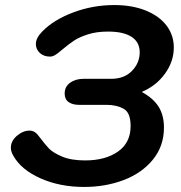

<svg xmlns="http://www.w3.org/2000/svg" viewBox="-20 -730 715 760"><path d="M33 -113Q23 -130 23 -145Q23 -172 47 -192.5Q71 -213 97 -213Q109 -213 118.5 -206.5Q128 -200 140 -183Q158 -159 173.5 -142.5Q189 -126 225 -110.5Q261 -95 317 -95Q397 -95 447 -130Q497 -165 497 -231Q497 -285 468.5 -300Q440 -315 402 -315H293Q267 -315 251.5 -326Q236 -337 236 -360Q236 -387 257.5 -402.5Q279 -418 311 -418H420Q472 -418 502.5 -449.5Q533 -481 533 -523Q533 -563 501 -584Q469 -605 408 -605Q362 -605 328 -594Q294 -583 273.5 -569.5Q253 -556 228 -535Q206 -516 196.5 -511Q187 -506 178 -506Q153 -506 137.5 -520.5Q122 -535 122 -556Q122 -580 148 -606Q193 -652 270.5 -681Q348 -710 432 -710Q503 -710 556.5 -688.5Q610 -667 639 -629Q668 -591 668 -542Q668 -487 633.5 -439Q599 -391 543 -367V-365Q588 -340 608.5 -306.5Q629 -273 629 -225Q629 -152 585.5 -98.5Q542 -45 470 -17.5Q398 10 313 10Q217 10 140.5 -24Q64 -58 33 -113Z"/></svg>

Font: Kodchasan
Style: Bold Italic
Weight: 700
Italic angle: -10°
Version: Version 1.000; ttfautohint (v1.6)